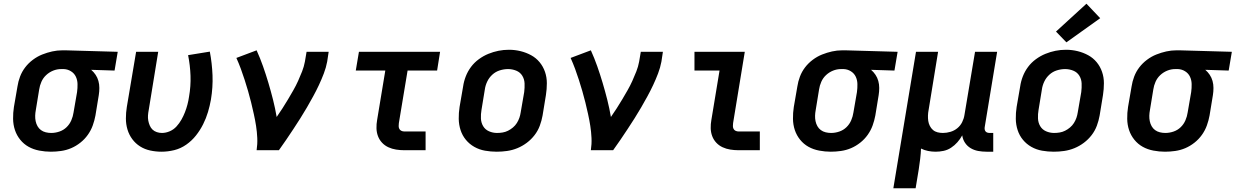

<svg xmlns="http://www.w3.org/2000/svg" viewBox="-20 -809 6654 1034"><path d="M254 8Q223 8 191.5 2Q160 -4 134 -18.5Q108 -33 89 -56.5Q70 -80 60.5 -108.5Q51 -137 50.5 -169Q50 -201 55 -233L74 -343Q78 -370 88 -396.5Q98 -423 115.5 -446Q133 -469 157 -487Q181 -505 207.5 -515.5Q234 -526 261 -532Q288 -538 316 -538Q320 -538 324 -538Q328 -538 333 -538L614 -530L597 -429L471 -433Q485 -421 495 -406Q505 -391 510 -373Q515 -355 515 -335.5Q515 -316 512 -297L494 -187Q489 -160 479.5 -133.5Q470 -107 453 -83Q436 -59 412.5 -40.5Q389 -22 363 -11Q337 0 309 4Q281 8 254 8ZM256 -93Q278 -93 300 -100.5Q322 -108 338.5 -124Q355 -140 364 -161Q373 -182 376 -203L395 -313Q398 -335 397.5 -356.5Q397 -378 388.5 -396Q380 -414 362.5 -425Q345 -436 324 -437H316Q314 -437 312.5 -437Q311 -437 309 -437Q287 -437 266 -428.5Q245 -420 228.5 -404.5Q212 -389 203 -368.5Q194 -348 191 -327L173 -217Q170 -201 169.5 -186Q169 -171 172 -156.5Q175 -142 182 -129.5Q189 -117 200.5 -108.5Q212 -100 226.5 -96.5Q241 -93 256 -93Z M850 8Q819 8 789 1.5Q759 -5 734.5 -20.5Q710 -36 692.5 -59.5Q675 -83 666.5 -111.5Q658 -140 658 -171Q658 -202 663 -233L713 -530H832L781 -217Q778 -202 777 -187.5Q776 -173 778.5 -159.5Q781 -146 786.5 -133Q792 -120 801.5 -111Q811 -102 824.5 -97.5Q838 -93 852 -93Q873 -93 894 -102Q915 -111 930.5 -128Q946 -145 957 -164.5Q968 -184 976 -204.5Q984 -225 989.5 -246Q995 -267 998 -288Q1008 -345 1006 -401Q1004 -457 993 -512L1110 -531Q1122 -468 1124.5 -403.5Q1127 -339 1116 -273Q1110 -239 1100 -205.5Q1090 -172 1074 -140Q1058 -108 1035.5 -79.5Q1013 -51 983 -30Q953 -9 918.5 -0.5Q884 8 850 8Z M1362 0Q1367 -33 1365.5 -66Q1364 -99 1359 -131Q1354 -163 1347 -194.5Q1340 -226 1332.5 -257Q1325 -288 1316 -318.5Q1307 -349 1297.5 -379Q1288 -409 1277 -438.5Q1266 -468 1253 -497L1362 -538Q1381 -496 1396.5 -452Q1412 -408 1425.5 -362.5Q1439 -317 1450.5 -271.5Q1462 -226 1470 -179Q1486 -202 1501.5 -226Q1517 -250 1531.5 -274.5Q1546 -299 1560 -323.5Q1574 -348 1585.5 -373.5Q1597 -399 1607 -424.5Q1617 -450 1622 -477L1631 -530H1750L1742 -477Q1736 -445 1724 -413.5Q1712 -382 1697.5 -351Q1683 -320 1666.5 -290Q1650 -260 1633 -230.5Q1616 -201 1597.5 -172Q1579 -143 1560 -114Q1541 -85 1521.5 -56.5Q1502 -28 1482 0Z M2157 0Q2135 0 2113 -3.5Q2091 -7 2071.5 -16Q2052 -25 2037.5 -40.5Q2023 -56 2015.5 -76Q2008 -96 2007.5 -118.5Q2007 -141 2011 -163L2055 -429H1896L1913 -530H2350L2334 -429H2175L2128 -146Q2127 -138 2127 -130Q2127 -122 2130.5 -115Q2134 -108 2141.5 -104.5Q2149 -101 2157 -101H2272V0Z M2655 8Q2623 8 2592 2.5Q2561 -3 2534.5 -18Q2508 -33 2489 -56Q2470 -79 2460.5 -108Q2451 -137 2450.5 -169Q2450 -201 2455 -233L2474 -343Q2478 -371 2488.5 -398Q2499 -425 2516.5 -448.5Q2534 -472 2558.5 -490Q2583 -508 2610 -519Q2637 -530 2664.5 -535.5Q2692 -541 2721 -541Q2753 -541 2783.5 -533.5Q2814 -526 2840.5 -511.5Q2867 -497 2886 -474Q2905 -451 2915 -422Q2925 -393 2925 -361Q2925 -329 2920 -297L2902 -187Q2897 -159 2887 -132Q2877 -105 2859 -81.5Q2841 -58 2817 -40Q2793 -22 2766 -11Q2739 0 2711 4Q2683 8 2655 8ZM2657 -93Q2672 -93 2687 -95.5Q2702 -98 2716 -105Q2730 -112 2742.5 -122.5Q2755 -133 2763.5 -146.5Q2772 -160 2777 -174.5Q2782 -189 2784 -203L2803 -313Q2806 -337 2805 -360Q2804 -383 2792.5 -401.5Q2781 -420 2760 -428.5Q2739 -437 2716 -437Q2694 -437 2671.5 -430Q2649 -423 2631.5 -407Q2614 -391 2604 -370Q2594 -349 2591 -327L2573 -217Q2569 -194 2570 -171Q2571 -148 2582 -129.5Q2593 -111 2613.5 -102Q2634 -93 2657 -93Z M3162 0Q3167 -33 3165.5 -66Q3164 -99 3159 -131Q3154 -163 3147 -194.5Q3140 -226 3132.5 -257Q3125 -288 3116 -318.5Q3107 -349 3097.5 -379Q3088 -409 3077 -438.5Q3066 -468 3053 -497L3162 -538Q3181 -496 3196.5 -452Q3212 -408 3225.5 -362.5Q3239 -317 3250.5 -271.5Q3262 -226 3270 -179Q3286 -202 3301.5 -226Q3317 -250 3331.5 -274.5Q3346 -299 3360 -323.5Q3374 -348 3385.5 -373.5Q3397 -399 3407 -424.5Q3417 -450 3422 -477L3431 -530H3550L3542 -477Q3536 -445 3524 -413.5Q3512 -382 3497.5 -351Q3483 -320 3466.5 -290Q3450 -260 3433 -230.5Q3416 -201 3397.5 -172Q3379 -143 3360 -114Q3341 -85 3321.5 -56.5Q3302 -28 3282 0Z M3957 0Q3935 0 3913 -3.5Q3891 -7 3871.5 -16Q3852 -25 3837.5 -40.5Q3823 -56 3815.5 -76Q3808 -96 3807.5 -118.5Q3807 -141 3811 -163L3855 -429H3720V-530H3991L3928 -146Q3927 -138 3927 -130Q3927 -122 3930.5 -115Q3934 -108 3941.5 -104.5Q3949 -101 3957 -101H4072V0Z M4454 8Q4423 8 4391.5 2Q4360 -4 4334 -18.5Q4308 -33 4289 -56.5Q4270 -80 4260.5 -108.5Q4251 -137 4250.5 -169Q4250 -201 4255 -233L4274 -343Q4278 -370 4288 -396.5Q4298 -423 4315.5 -446Q4333 -469 4357 -487Q4381 -505 4407.5 -515.5Q4434 -526 4461 -532Q4488 -538 4516 -538Q4520 -538 4524 -538Q4528 -538 4533 -538L4814 -530L4797 -429L4671 -433Q4685 -421 4695 -406Q4705 -391 4710 -373Q4715 -355 4715 -335.5Q4715 -316 4712 -297L4694 -187Q4689 -160 4679.5 -133.5Q4670 -107 4653 -83Q4636 -59 4612.5 -40.5Q4589 -22 4563 -11Q4537 0 4509 4Q4481 8 4454 8ZM4456 -93Q4478 -93 4500 -100.5Q4522 -108 4538.5 -124Q4555 -140 4564 -161Q4573 -182 4576 -203L4595 -313Q4598 -335 4597.5 -356.5Q4597 -378 4588.5 -396Q4580 -414 4562.5 -425Q4545 -436 4524 -437H4516Q4514 -437 4512.5 -437Q4511 -437 4509 -437Q4487 -437 4466 -428.5Q4445 -420 4428.5 -404.5Q4412 -389 4403 -368.5Q4394 -348 4391 -327L4373 -217Q4370 -201 4369.5 -186Q4369 -171 4372 -156.5Q4375 -142 4382 -129.5Q4389 -117 4400.5 -108.5Q4412 -100 4426.5 -96.5Q4441 -93 4456 -93Z M4791 205 4913 -530H5032L4981 -217Q4978 -202 4977.5 -187Q4977 -172 4979 -158Q4981 -144 4987.5 -131Q4994 -118 5004.5 -109Q5015 -100 5029 -96.5Q5043 -93 5058 -93Q5078 -93 5098.5 -99Q5119 -105 5135.5 -118.5Q5152 -132 5161.5 -151Q5171 -170 5174 -190L5231 -530H5350L5283 -124Q5282 -118 5283 -112Q5284 -106 5287.5 -101.5Q5291 -97 5297 -95Q5303 -93 5310 -93H5329V8H5293Q5270 8 5248 4Q5226 0 5207.5 -11Q5189 -22 5177 -40Q5165 -58 5162 -80Q5151 -60 5136 -43Q5121 -26 5102 -13.5Q5083 -1 5061.5 3.5Q5040 8 5019 8Q4998 8 4978 4Q4958 0 4940 -9Q4939 19 4935.5 47Q4932 75 4928 102L4911 205Z M5655 8Q5623 8 5592 2.5Q5561 -3 5534.5 -18Q5508 -33 5489 -56Q5470 -79 5460.5 -108Q5451 -137 5450.5 -169Q5450 -201 5455 -233L5474 -343Q5478 -371 5488.5 -398Q5499 -425 5516.5 -448.5Q5534 -472 5558.5 -490Q5583 -508 5610 -519Q5637 -530 5664.5 -535.5Q5692 -541 5721 -541Q5753 -541 5783.5 -533.5Q5814 -526 5840.5 -511.5Q5867 -497 5886 -474Q5905 -451 5915 -422Q5925 -393 5925 -361Q5925 -329 5920 -297L5902 -187Q5897 -159 5887 -132Q5877 -105 5859 -81.5Q5841 -58 5817 -40Q5793 -22 5766 -11Q5739 0 5711 4Q5683 8 5655 8ZM5657 -93Q5672 -93 5687 -95.5Q5702 -98 5716 -105Q5730 -112 5742.5 -122.5Q5755 -133 5763.5 -146.5Q5772 -160 5777 -174.5Q5782 -189 5784 -203L5803 -313Q5806 -337 5805 -360Q5804 -383 5792.5 -401.5Q5781 -420 5760 -428.5Q5739 -437 5716 -437Q5694 -437 5671.5 -430Q5649 -423 5631.5 -407Q5614 -391 5604 -370Q5594 -349 5591 -327L5573 -217Q5569 -194 5570 -171Q5571 -148 5582 -129.5Q5593 -111 5613.5 -102Q5634 -93 5657 -93ZM5723 -581 5667 -639 5831 -789 5905 -711Z M6254 8Q6223 8 6191.5 2Q6160 -4 6134 -18.5Q6108 -33 6089 -56.5Q6070 -80 6060.5 -108.5Q6051 -137 6050.5 -169Q6050 -201 6055 -233L6074 -343Q6078 -370 6088 -396.5Q6098 -423 6115.5 -446Q6133 -469 6157 -487Q6181 -505 6207.5 -515.5Q6234 -526 6261 -532Q6288 -538 6316 -538Q6320 -538 6324 -538Q6328 -538 6333 -538L6614 -530L6597 -429L6471 -433Q6485 -421 6495 -406Q6505 -391 6510 -373Q6515 -355 6515 -335.5Q6515 -316 6512 -297L6494 -187Q6489 -160 6479.5 -133.5Q6470 -107 6453 -83Q6436 -59 6412.5 -40.5Q6389 -22 6363 -11Q6337 0 6309 4Q6281 8 6254 8ZM6256 -93Q6278 -93 6300 -100.5Q6322 -108 6338.5 -124Q6355 -140 6364 -161Q6373 -182 6376 -203L6395 -313Q6398 -335 6397.5 -356.5Q6397 -378 6388.5 -396Q6380 -414 6362.5 -425Q6345 -436 6324 -437H6316Q6314 -437 6312.5 -437Q6311 -437 6309 -437Q6287 -437 6266 -428.5Q6245 -420 6228.5 -404.5Q6212 -389 6203 -368.5Q6194 -348 6191 -327L6173 -217Q6170 -201 6169.5 -186Q6169 -171 6172 -156.5Q6175 -142 6182 -129.5Q6189 -117 6200.5 -108.5Q6212 -100 6226.5 -96.5Q6241 -93 6256 -93Z"/></svg>

Font: Iosevka Curly Extended Oblique
Style: Bold
Weight: 700
Width: 7
Italic angle: -9°
Monospace: yes
Designer: Belleve Invis
Foundry: Belleve Invis
Version: Version 11.1.0; ttfautohint (v1.8.3)